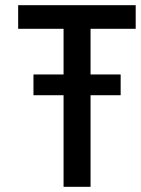

<svg xmlns="http://www.w3.org/2000/svg" viewBox="-20 -720 543 740"><path d="M329 -609V-433H445V-353H329V0H225V-353H109V-433H225V-609H50V-700H503V-609Z"/></svg>

Font: Simpel Medium
Style: Regular
Weight: 500
Designer: Janko Jovanovic
Version: Version 1.048;PS 001.048;hotconv 1.0.88;makeotf.lib2.5.64775